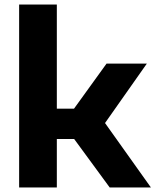

<svg xmlns="http://www.w3.org/2000/svg" viewBox="-20 -828 686 848"><path d="M464.5 0 258.5 -281 450.5 -547H628.5L429 -263.5V-305.5L646.5 0ZM217 -214V-348H317.5V-214ZM64.5 0V-808H231V0Z"/></svg>

Font: Encode Sans SemiExpanded
Style: Bold
Weight: 700
Width: 6
Designer: Multiple Designers
Foundry: Impallari Type
Version: Version 3.002